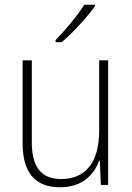

<svg xmlns="http://www.w3.org/2000/svg" viewBox="-20 -836 562 815"><path d="M383 -809V-816H338C309 -770 259 -710 216 -666V-657H242C290 -697 350 -764 383 -809ZM439 -580H401V-283C401 -142 340 -76 239 -76C158 -76 115 -124 115 -233V-580H76V-227C76 -104 129 -41 235 -41C330 -41 379 -95 401 -154H404L408 -51H439Z"/></svg>

Font: Noto Sans Tamil UI SemiCondensed ExtraLight
Style: Regular
Weight: 200
Width: 4
Designer: Jelle Bosma - Monotype Design Team
Foundry: Monotype Imaging Inc.
Version: Version 2.004